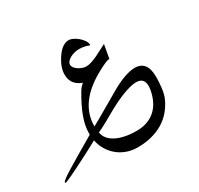

<svg xmlns="http://www.w3.org/2000/svg" viewBox="-480 -718 1327 1281"><g transform="rotate(-30 184.0 -77.5)"><path d="M60.1 138.7Q65.4 162.1 82 182.1Q98.6 202.1 127 216.8Q155.3 231.4 194.6 239.7Q233.9 248 284.7 248Q331.1 248 367.7 234.1Q404.3 220.2 430.9 195.1Q457.5 169.9 474.6 134.3Q491.7 98.6 499 55.2Q500.5 47.4 501 40.3Q501.5 33.2 501.5 27.8Q501.5 -35.2 440.4 -35.2Q402.3 -35.2 338.1 -11Q273.9 13.2 186 63.5Q159.7 78.6 128.2 96.2Q96.7 113.8 58.6 131.3Q59.6 134.3 59.8 135.3Q60.1 136.2 60.1 138.7ZM548.8 164.1Q529.3 206.1 500 240Q470.7 273.9 431.4 297.6Q392.1 321.3 342.8 334.2Q293.5 347.2 234.4 347.2Q189 347.2 150.1 332.8Q111.3 318.4 81.5 293.2Q51.8 268.1 31.7 233.9Q11.7 199.7 3.9 160.6Q-31.2 179.7 -66.2 198Q-101.1 216.3 -133.5 232.9Q-166 249.5 -194.6 263.7Q-223.1 277.8 -245.1 288.3Q-267.1 298.8 -281.7 304.7Q-296.4 310.5 -300.3 310.5Q-304.7 310.5 -304.7 306.6Q-304.7 294.9 -228.8 248.3Q-152.8 201.7 -1.5 113.3V105Q-1.5 45.9 22.9 -20.3Q47.4 -86.4 92.8 -162.6Q103.5 -180.7 113.8 -191.9Q124 -203.1 131.8 -209.5Q53.2 -238.3 53.2 -316.4Q53.2 -372.1 94.2 -434.1Q139.6 -503.4 191.4 -503.4Q206.5 -503.4 225.3 -494.1Q244.1 -484.9 260.7 -470.5Q277.3 -456.1 288.8 -439Q300.3 -421.9 300.3 -405.8Q299.8 -402.3 295.4 -402.3Q279.8 -409.7 261.2 -413.3Q242.7 -417 218.8 -417Q201.7 -417 183.6 -412.1Q165.5 -407.2 150.9 -398.9Q136.2 -390.6 127 -379.6Q117.7 -368.7 117.7 -356.4Q117.7 -343.8 126.7 -332Q135.7 -320.3 149.4 -311.5Q163.1 -302.7 178.7 -297.4Q194.3 -292 207.5 -292Q224.6 -292 246.3 -298.8Q268.1 -305.7 295.4 -318.4L383.3 -363.3L364.3 -258.3H358.9Q349.1 -258.3 328.6 -249.3Q308.1 -240.2 274.4 -222.2Q163.1 -162.6 108.2 -87.2Q53.2 -11.7 53.2 78.6V81.5Q61.5 77.1 79.3 67.1Q97.2 57.1 119.6 44.2Q142.1 31.2 167 16.8Q191.9 2.4 214.4 -10.5Q236.8 -23.4 254.4 -33.9Q272 -44.4 279.8 -48.8Q344.7 -86.9 394.5 -105Q444.3 -123 480 -123Q575.2 -123 575.2 0Q575.2 14.6 574.2 36.1Q573.2 57.6 570.3 81.1Q567.4 104.5 562.3 126.5Q557.1 148.4 548.8 163.6Z"/></g></svg>

Font: XB Khoramshahr
Style: Regular
Weight: 400
Designer: Behnam
Foundry: Irmug
Version: Version 8.005 2009